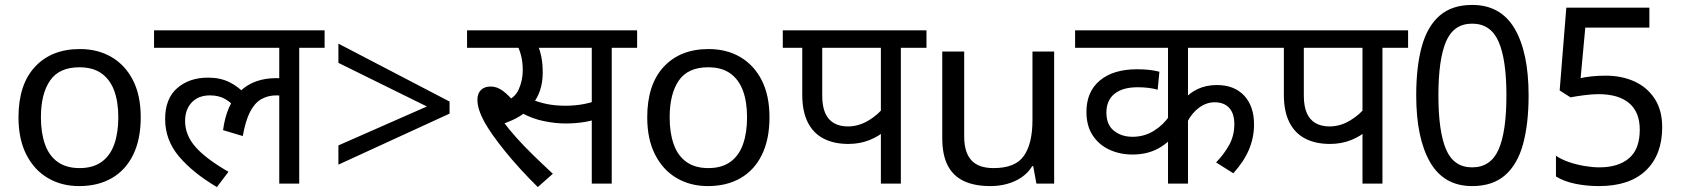

<svg xmlns="http://www.w3.org/2000/svg" viewBox="-20 -745 6820 779"><path d="M551 -269Q551 -180 520.5 -117.5Q490 -55 434 -22.5Q378 10 301 10Q230 10 174.5 -22.5Q119 -55 87 -117.5Q55 -180 55 -269Q55 -402 122 -474Q189 -546 304 -546Q377 -546 432.5 -513.5Q488 -481 519.5 -419.5Q551 -358 551 -269ZM146 -269Q146 -206 162.5 -159.5Q179 -113 214 -88Q249 -63 303 -63Q357 -63 392 -88Q427 -113 443.5 -159.5Q460 -206 460 -269Q460 -333 443 -378Q426 -423 391.5 -447.5Q357 -472 302 -472Q220 -472 183 -418Q146 -364 146 -269Z M605 -551V-622H1297V-551H1194V0H1113V-379L1157 -347Q1141 -354 1127 -356Q1113 -358 1101 -358Q1067 -358 1040 -342.5Q1013 -327 994.5 -291Q976 -255 965 -193L885 -217Q899 -322 954.5 -375Q1010 -428 1101 -428Q1121 -428 1138 -425Q1155 -422 1167 -418L1170 -396L1113 -415V-551ZM937 -304Q920 -328 894 -343Q868 -358 832 -358Q785 -358 758 -329.5Q731 -301 731 -254Q731 -197 773 -149Q815 -101 907 -48L860 14Q762 -44 706 -110.5Q650 -177 650 -262Q650 -345 699 -387.5Q748 -430 824 -430Q874 -430 911 -411.5Q948 -393 975 -363Z M1353 -155 1712 -313 1353 -490V-568L1804 -333V-284L1353 -77Z M2162 14Q2087 -60 2029.5 -131Q1972 -202 1945 -251Q1931 -277 1924 -299Q1917 -321 1917 -340Q1917 -366 1931.5 -380Q1946 -394 1971 -394Q1997 -394 2021.5 -375.5Q2046 -357 2070 -326L2023 -331Q2068 -345 2084.5 -382Q2101 -419 2101 -460Q2101 -495 2093.5 -522Q2086 -549 2077 -564L2118 -551H1875V-622H2292V-551H2126L2160 -566Q2171 -542 2176.5 -513.5Q2182 -485 2182 -450Q2182 -410 2170.5 -376.5Q2159 -343 2136 -317L2132 -310Q2114 -289 2088 -273Q2062 -257 2022 -243L2020 -254Q2045 -220 2076 -185.5Q2107 -151 2144 -115Q2181 -79 2223 -40ZM2275 -244Q2234 -244 2187 -253.5Q2140 -263 2096 -287L2123 -347Q2164 -330 2198.5 -323Q2233 -316 2274 -316Q2315 -316 2352.5 -323.5Q2390 -331 2428 -348V-272Q2393 -257 2354.5 -250.5Q2316 -244 2275 -244ZM2381 0V-551H2271V-622H2565V-551H2462V0Z M3102 -269Q3102 -180 3071.5 -117.5Q3041 -55 2985 -22.5Q2929 10 2852 10Q2781 10 2725.5 -22.5Q2670 -55 2638 -117.5Q2606 -180 2606 -269Q2606 -402 2673 -474Q2740 -546 2855 -546Q2928 -546 2983.5 -513.5Q3039 -481 3070.5 -419.5Q3102 -358 3102 -269ZM2697 -269Q2697 -206 2713.5 -159.5Q2730 -113 2765 -88Q2800 -63 2854 -63Q2908 -63 2943 -88Q2978 -113 2994.5 -159.5Q3011 -206 3011 -269Q3011 -333 2994 -378Q2977 -423 2942.5 -447.5Q2908 -472 2853 -472Q2771 -472 2734 -418Q2697 -364 2697 -269Z M3635 -551V0H3554V-244L3573 -217Q3548 -193 3508.5 -177Q3469 -161 3422 -161Q3363 -161 3321 -183Q3279 -205 3257 -249.5Q3235 -294 3235 -360V-551H3156V-622H3739V-551ZM3554 -551H3316V-357Q3316 -314 3328 -286.5Q3340 -259 3363.5 -245.5Q3387 -232 3420 -232Q3464 -232 3504.5 -256.5Q3545 -281 3570 -315L3554 -263Z M4257 -536V0H4185L4172 -71H4168Q4151 -43 4124 -25Q4097 -7 4065 1.5Q4033 10 3998 10Q3934 10 3890.5 -10.5Q3847 -31 3825 -74Q3803 -117 3803 -185V-536H3892V-191Q3892 -127 3921 -95Q3950 -63 4011 -63Q4100 -63 4134.5 -113Q4169 -163 4169 -257V-536Z M5125 -551H4800V-333L4786 -343Q4806 -368 4840 -384Q4874 -400 4917 -400Q4988 -400 5028 -357Q5068 -314 5068 -240Q5068 -188 5048 -139.5Q5028 -91 4984 -42L4914 -86Q4947 -120 4967.5 -157.5Q4988 -195 4988 -241Q4988 -285 4967 -307.5Q4946 -330 4908 -330Q4875 -330 4845.5 -308.5Q4816 -287 4797 -250L4800 -287V0H4719V-210L4733 -183Q4714 -164 4690.5 -149Q4667 -134 4638 -126Q4609 -118 4575 -118Q4524 -118 4481.5 -137.5Q4439 -157 4413.5 -195.5Q4388 -234 4388 -291Q4388 -373 4442.5 -418.5Q4497 -464 4594 -464Q4620 -464 4642.5 -461.5Q4665 -459 4684 -454L4677 -381Q4660 -386 4639.5 -388.5Q4619 -391 4596 -391Q4535 -391 4502 -364.5Q4469 -338 4469 -288Q4469 -239 4499.5 -214.5Q4530 -190 4575 -190Q4623 -190 4662 -214.5Q4701 -239 4723 -273L4719 -224V-551H4342V-622H5125Z M5589 -551V0H5508V-244L5527 -217Q5502 -193 5462.5 -177Q5423 -161 5376 -161Q5317 -161 5275 -183Q5233 -205 5211 -249.5Q5189 -294 5189 -360V-551H5110V-622H5693V-551ZM5508 -551H5270V-357Q5270 -314 5282 -286.5Q5294 -259 5317.5 -245.5Q5341 -232 5374 -232Q5418 -232 5458.5 -256.5Q5499 -281 5524 -315L5508 -263Z M5953 10Q5838 10 5782 -87.5Q5726 -185 5726 -358Q5726 -474 5748.5 -556Q5771 -638 5821 -681.5Q5871 -725 5953 -725Q6069 -725 6125.5 -628.5Q6182 -532 6182 -358Q6182 -243 6159.5 -160.5Q6137 -78 6086.5 -34Q6036 10 5953 10ZM5953 -66Q6028 -66 6060 -138Q6092 -210 6092 -358Q6092 -504 6060 -576.5Q6028 -649 5953 -649Q5878 -649 5847 -576.5Q5816 -504 5816 -358Q5816 -212 5847 -139Q5878 -66 5953 -66Z M6467 10Q6417 10 6371 0.5Q6325 -9 6293 -29V-113Q6315 -98 6345.5 -87.5Q6376 -77 6409 -71.5Q6442 -66 6469 -66Q6546 -66 6589.5 -103Q6633 -140 6633 -219Q6633 -290 6590 -326.5Q6547 -363 6465 -363Q6439 -363 6405.5 -358.5Q6372 -354 6352 -350L6308 -378L6335 -714H6672V-633H6412L6393 -428Q6409 -432 6436.5 -435Q6464 -438 6495 -438Q6560 -438 6611.5 -414.5Q6663 -391 6693.5 -344.5Q6724 -298 6724 -229Q6724 -117 6658 -53.5Q6592 10 6467 10Z"/></svg>

Font: hexlhindi05
Style: Book
Weight: 400
Designer: Jelle Bosma - Monotype Design Team
Foundry: Monotype Imaging Inc.
Version: Version 2.003